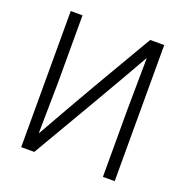

<svg xmlns="http://www.w3.org/2000/svg" viewBox="-130 -847 932 965"><g transform="rotate(20 336.0 -364.0)"><path d="M86 0V-728H149V-370L145 -98H147Q237 -258 326 -411.5Q415 -565 511 -728H586V0H523V-362L526 -634H524Q444 -493 354.5 -339.5Q265 -186 156 0Z"/></g></svg>

Font: Murecho Light
Style: Regular
Weight: 300
Designer: Neil Summerour
Foundry: Positype
Version: Version 1.010; ttfautohint (v1.8.3)